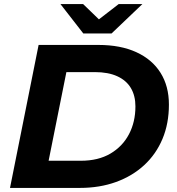

<svg xmlns="http://www.w3.org/2000/svg" viewBox="-20 -920 866 940"><path d="M29 0 169 -700H462Q570 -700 647.5 -664.5Q725 -629 766 -563.5Q807 -498 807 -408Q807 -315 775.5 -240Q744 -165 686 -111.5Q628 -58 548 -29Q468 0 371 0ZM218 -133H376Q461 -133 520.5 -168Q580 -203 611.5 -263Q643 -323 643 -399Q643 -451 621 -488.5Q599 -526 554.5 -546.5Q510 -567 444 -567H305ZM388 -756 276 -900H387L510 -781H407L561 -900H677L526 -756Z"/></svg>

Font: Montserrat Thin
Style: Bold Italic
Weight: 700
Italic angle: -11.3°
Version: Version 9.000